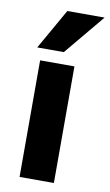

<svg xmlns="http://www.w3.org/2000/svg" viewBox="-85 -788 477 832"><g transform="rotate(10 153.0 -372.0)"><path d="M63 0V-513H214V0ZM41 -566 142 -744H306L158 -566Z"/></g></svg>

Font: REM Medium SemiBold
Style: Regular
Weight: 600
Version: Version 1.005;gftools[0.9.28]